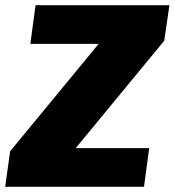

<svg xmlns="http://www.w3.org/2000/svg" viewBox="-43 -720 673 740"><path d="M-4 -137 428 -661 524 -551H74L94 -700H610L590 -563L158 -39L60 -149H532L512 0H-23Z"/></svg>

Font: Pathway Extreme Condensed Black
Style: Italic
Weight: 900
Width: 3
Italic angle: -8°
Version: Version 1.001;gftools[0.9.26]